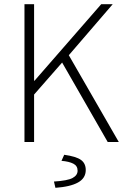

<svg xmlns="http://www.w3.org/2000/svg" viewBox="-20 -679 598 918"><path d="M97 0V-659H143V-293H145L464 -659H519L309 -415L548 0H495L277 -380L143 -227V0ZM245 219 238 189Q303 185 327 172Q351 159 351 137Q351 114 330.5 103.5Q310 93 274 90L287 61Q344 69 367 85.5Q390 102 390 134Q390 173 353 193.5Q316 214 245 219Z"/></svg>

Font: hySource Sans Pro Light
Style: Regular
Weight: 300
Designer: Paul D. Hunt
Foundry: Adobe Systems Incorporated
Version: Version 2.021;PS 2.000;hotconv 1.0.86;makeotf.lib2.5.63406